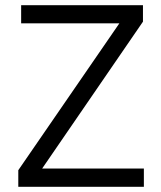

<svg xmlns="http://www.w3.org/2000/svg" viewBox="-20 -720 620 740"><path d="M50.5 0V-64L440 -630H61.5V-700H531V-636.5L142.5 -70.5H534.5V0Z"/></svg>

Font: Geologica Roman ExtraLight
Style: Regular
Weight: 250
Designer: Sindre Bremnes, Frode Helland
Foundry: Monokrom Skriftforlag AS
Version: Version 1.010;gftools[0.9.28]